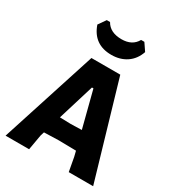

<svg xmlns="http://www.w3.org/2000/svg" viewBox="-207 -1003 1025 1124"><g transform="rotate(30 305.5 -441.0)"><path d="M435 -882 469 -832Q450 -777 407 -748Q364 -719 305 -719Q185 -719 146 -832L181 -882H203Q233 -828 311 -828Q383 -828 413 -882ZM409 -645 598 0H433L416 -93L407 -130L291 -132L191 -129L183 -103L165 0H6L214 -645ZM303 -497 228 -252 302 -250 376 -252 313 -497Z"/></g></svg>

Font: Alegreya Sans SC ExtraBold
Style: Regular
Weight: 800
Designer: Juan Pablo del Peral
Foundry: Huerta Tipografica
Version: Version 2.007